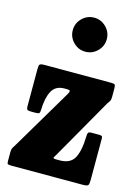

<svg xmlns="http://www.w3.org/2000/svg" viewBox="-122 -876 683 943"><g transform="rotate(15 220.0 -404.0)"><path d="M185.5 -433.5Q141 -433.5 122.2 -398.5Q103.5 -363.5 102 -302Q101.5 -289 97.8 -285.2Q94 -281.5 79.5 -281.5H58.5Q42.5 -281.5 37.8 -285Q33 -288.5 33 -305V-491.5Q33 -510 37.5 -515Q42 -520 61.5 -520H400Q414 -520 418.2 -516.5Q422.5 -513 422.5 -498V-454.5Q422.5 -438 417.8 -431.8Q413 -425.5 407.5 -416.5L231 -107.5Q223.5 -96 222 -91.2Q220.5 -86.5 240 -86.5H254.5Q308 -86.5 328.2 -122.8Q348.5 -159 350.5 -235.5Q350.5 -248 353.8 -253Q357 -258 370.5 -258H409.5Q419.5 -258 423 -255.2Q426.5 -252.5 426.5 -243V-33.5Q426.5 -11.5 421.8 -5.8Q417 0 394.5 0H29.5Q18 0 14 -2.5Q10 -5 10 -16.5V-63Q10 -77.5 15 -86.2Q20 -95 26 -104L208 -411Q214.5 -422 214.5 -427.8Q214.5 -433.5 197.5 -433.5ZM237.5 -634.5Q202 -634.5 176.5 -660Q151 -685.5 151 -721Q151 -756.5 176.5 -782Q202 -807.5 237.5 -807.5Q273 -807.5 298.5 -782Q324 -756.5 324 -721Q324 -685.5 298.5 -660Q273 -634.5 237.5 -634.5Z"/></g></svg>

Font: Besley* Condensed Heavy
Style: Regular
Weight: 800
Width: 3
Designer: Owen Earl
Foundry: indestructible type*
Version: Version 3.000; ttfautohint (v1.8.3)